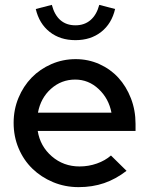

<svg xmlns="http://www.w3.org/2000/svg" viewBox="-20 -760 613 789"><path d="M36 0ZM500 -58Q456 -24 408 -7.5Q360 9 303 9Q247 9 198 -11.5Q149 -32 113 -67Q77 -102 56.5 -150.5Q36 -199 36 -255Q36 -310 56 -358Q76 -406 110 -441Q144 -476 191 -496.5Q238 -517 291 -517Q343 -517 388.5 -496.5Q434 -476 466.5 -440.5Q499 -405 518 -356Q537 -307 537 -251V-222H135Q145 -159 193 -117.5Q241 -76 307 -76Q344 -76 378 -88Q412 -100 436 -121ZM289 -433Q232 -433 189.5 -395Q147 -357 136 -297H438Q427 -355 385.5 -394Q344 -433 289 -433ZM290 -656Q327 -656 352 -677.5Q377 -699 388 -740L453 -723Q439 -663 396 -629Q353 -595 290 -595Q227 -595 184 -629Q141 -663 127 -723L193 -740Q204 -698 228.5 -677Q253 -656 290 -656Z"/></svg>

Font: Red Hat Display Medium
Style: Regular
Weight: 500
Designer: Pentagram / MCKL
Foundry: Pentagram / MCKL
Version: Version 1.005; Red Hat Display Medium